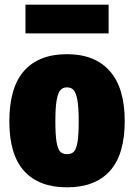

<svg xmlns="http://www.w3.org/2000/svg" viewBox="-20 -791 574 822"><path d="M20 -271Q20 -416.5 83.2 -487.8Q146.5 -559 267 -559Q386.5 -559 450.2 -486.5Q514 -414 514 -273Q514 -130 450.8 -59.5Q387.5 11 267 11Q146.5 11 83.2 -59Q20 -129 20 -271ZM317 -271Q317 -331 311.2 -362.8Q305.5 -394.5 295 -405.8Q284.5 -417 267 -417Q249.5 -417 239 -405.8Q228.5 -394.5 222.8 -363.2Q217 -332 217 -273Q217 -213.5 222.2 -182.8Q227.5 -152 238 -141.5Q248.5 -131 267 -131Q285.5 -131 296 -141.5Q306.5 -152 311.8 -182.2Q317 -212.5 317 -271ZM89 -648V-771H445V-648Z"/></svg>

Font: Encode Sans Condensed Black
Style: Regular
Weight: 900
Width: 3
Designer: Multiple Designers
Foundry: Impallari Type
Version: Version 2.000